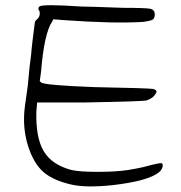

<svg xmlns="http://www.w3.org/2000/svg" viewBox="-20 -666 678 719"><path d="M127.9 -641.6Q138.7 -651.4 283.2 -641.6Q307.6 -641.6 440.4 -636.7Q529.3 -636.7 544.9 -632.8Q559.6 -627.9 559.6 -613.3Q559.6 -597.7 552.2 -592.8Q544.9 -587.9 515.6 -584Q407.2 -577.1 216.8 -590.8L179.7 -593.8L175.8 -585.9Q145.5 -542 133.8 -398.4L128.9 -362.3L133.8 -357.4Q146.5 -346.7 334 -339.8Q531.2 -335.9 553.7 -333Q572.3 -327.1 563.5 -316.4Q554.7 -298.8 529.3 -290Q515.6 -286.1 292 -282.2H119.1L116.2 -248Q113.3 -151.4 143.6 -100.1Q173.8 -48.8 248 -29.3Q277.3 -22.5 346.2 -22.5Q415 -22.5 459 -29.3Q489.3 -34.2 515.6 -40Q580.1 -57.6 585 -54.7Q588.9 -53.7 589.4 -47.4Q589.8 -41 585.9 -33.7Q582 -26.4 576.2 -21.5Q536.1 11.7 402.3 27.3Q298.8 38.1 244.1 24.4Q185.5 10.7 150.4 -15.6Q112.3 -43.9 89.8 -105.5Q67.4 -167 70.3 -234.4Q70.3 -252.9 84 -344.7Q90.8 -423.8 96.7 -462.9Q98.6 -487.3 102.1 -515.6Q105.5 -543.9 107.9 -561.5Q110.4 -579.1 110.4 -581.1Q110.4 -587.9 121.1 -595.7Q128.9 -604.5 128.9 -615.2L127.9 -625Q124 -627 124 -633.3Q124 -639.6 127.9 -641.6Z"/></svg>

Font: JasonHandwriting1
Style: Regular
Weight: 400
Version: Version 1.48.20